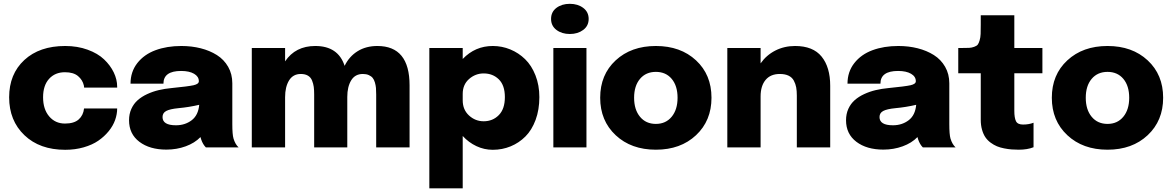

<svg xmlns="http://www.w3.org/2000/svg" viewBox="-20 -787 6258 1025"><path d="M328.1 12.7Q191.9 12.7 110.4 -65.2Q28.8 -143.1 28.8 -267.6Q28.8 -391.6 109.9 -466.6Q190.9 -541.5 328.1 -541.5Q393.6 -541.5 447.8 -521.7Q502 -502 535.4 -470.2Q568.8 -438.5 587.2 -400.6Q605.5 -362.8 605.5 -324.2V-319.3H429.2Q429.2 -324.7 427.7 -330.6Q420.9 -360.4 396.5 -380.9Q372.1 -401.4 326.7 -401.4Q273.9 -401.4 241.9 -366Q210 -330.6 210 -267.6Q210 -204.1 242.4 -165.8Q274.9 -127.4 326.7 -127.4Q375.5 -127.4 400.1 -149.4Q424.8 -171.4 428.7 -208H605.5Q605.5 -177.2 594.5 -146.2Q583.5 -115.2 560.3 -86.7Q537.1 -58.1 504.9 -35.9Q472.7 -13.7 426.8 -0.5Q380.9 12.7 328.1 12.7Z M868.2 11.7Q779.3 11.7 724.1 -30Q668.9 -71.8 668.9 -145Q668.9 -178.7 681.4 -206.1Q693.8 -233.4 715.1 -252.2Q736.3 -271 765.9 -284.7Q795.4 -298.3 827.4 -305.9Q859.4 -313.5 896 -316.9Q985.4 -325.7 1013.4 -332Q1041.5 -338.4 1041.5 -353V-354Q1041.5 -378.4 1015.9 -393.3Q990.2 -408.2 946.8 -408.2Q852.5 -408.2 852.5 -340.3H676.8Q676.8 -403.8 713.1 -450.2Q749.5 -496.6 810.3 -519Q871.1 -541.5 948.2 -541.5Q1002.9 -541.5 1051.3 -529.3Q1099.6 -517.1 1137.7 -493.2Q1175.8 -469.2 1198 -430.4Q1220.2 -391.6 1220.2 -342.3V-124.5Q1220.2 -68.8 1226.6 -47.4Q1235.8 -16.6 1253.9 0H1079.1Q1063 -16.1 1054.2 -42Q1051.3 -50.8 1050.3 -55.2Q1019.5 -23.4 971.4 -5.9Q923.3 11.7 868.2 11.7ZM919.4 -118.2Q967.8 -118.2 1003.2 -145Q1038.6 -171.9 1043.5 -227.5Q989.7 -214.8 932.1 -209.5Q887.2 -205.1 867.4 -194.6Q847.7 -184.1 847.7 -162.1Q847.7 -118.2 919.4 -118.2Z M1324.2 0V-530.8H1502V-459.5Q1557.1 -541.5 1663.1 -541.5Q1785.2 -541.5 1819.8 -435.5Q1844.2 -485.8 1889.2 -513.7Q1934.1 -541.5 1994.6 -541.5Q2166.5 -541.5 2166.5 -331.5V0H1988.3V-282.7Q1988.3 -302.7 1987.1 -317.4Q1985.8 -332 1981.4 -346.9Q1977.1 -361.8 1969.5 -371.1Q1961.9 -380.4 1948.7 -386.2Q1935.5 -392.1 1917 -392.1Q1875.5 -392.1 1854.7 -357.9Q1834 -323.7 1834 -269.5V0H1657.2V-282.2Q1657.2 -306.2 1655 -323Q1652.8 -339.8 1646 -356.9Q1639.2 -374 1624 -383.1Q1608.9 -392.1 1585.9 -392.1Q1544.4 -392.1 1523.2 -357.7Q1502 -323.2 1502 -268.1V0Z M2272 218.3V-530.8H2450.2V-472.2Q2516.6 -541.5 2610.8 -541.5Q2659.7 -541.5 2704.1 -523.2Q2748.5 -504.9 2783.2 -471.2Q2817.9 -437.5 2838.6 -384.8Q2859.4 -332 2859.4 -268.6Q2859.4 -201.2 2839.4 -147Q2819.3 -92.8 2784.9 -58.3Q2750.5 -23.9 2705.8 -5.6Q2661.1 12.7 2610.8 12.7Q2564.9 12.7 2523.4 -6.8Q2481.9 -26.4 2450.2 -61V218.3ZM2450.2 -251.5Q2450.2 -201.2 2483.9 -170.4Q2517.6 -139.6 2562 -139.6Q2610.4 -139.6 2642.8 -172.4Q2675.3 -205.1 2675.3 -268.6Q2675.3 -331.5 2643.1 -363.3Q2610.8 -395 2562 -395Q2518.1 -395 2484.1 -365.2Q2450.2 -335.4 2450.2 -285.6V-257.3Z M2921.9 -686Q2921.9 -723.6 2950.7 -745.1Q2979.5 -766.6 3022 -766.6Q3064.5 -766.6 3093.5 -744.9Q3122.6 -723.1 3122.6 -686Q3122.6 -648.9 3093.5 -627.2Q3064.5 -605.5 3022 -605.5Q2979.5 -605.5 2950.7 -627.2Q2921.9 -648.9 2921.9 -686ZM2934.1 0V-530.8H3110.8V0Z M3184.1 -265.1Q3184.1 -388.2 3266.8 -464.8Q3349.6 -541.5 3481.4 -541.5Q3613.3 -541.5 3695.8 -464.8Q3778.3 -388.2 3778.3 -265.1Q3778.3 -142.6 3695.8 -65.2Q3613.3 12.2 3481.4 12.2Q3349.6 12.2 3266.8 -65.2Q3184.1 -142.6 3184.1 -265.1ZM3481.4 -125.5Q3534.2 -125.5 3565.7 -163.6Q3597.2 -201.7 3597.2 -265.1Q3597.2 -328.6 3565.9 -366Q3534.7 -403.3 3481.4 -403.3Q3428.2 -403.3 3396.7 -366Q3365.2 -328.6 3365.2 -265.1Q3365.2 -201.7 3396.7 -163.6Q3428.2 -125.5 3481.4 -125.5Z M3862.8 0V-530.8H4040.5V-448.7Q4071.3 -492.7 4119.1 -517.1Q4167 -541.5 4224.6 -541.5Q4320.3 -541.5 4366.2 -484.9Q4412.1 -428.2 4412.1 -329.1V0H4233.9V-276.9Q4233.9 -301.8 4230.5 -320.6Q4227.1 -339.4 4217.8 -356.7Q4208.5 -374 4189.7 -383.1Q4170.9 -392.1 4143.1 -392.1Q4093.3 -392.1 4066.9 -360.1Q4040.5 -328.1 4040.5 -272V0Z M4695.8 11.7Q4606.9 11.7 4551.8 -30Q4496.6 -71.8 4496.6 -145Q4496.6 -178.7 4509 -206.1Q4521.5 -233.4 4542.7 -252.2Q4564 -271 4593.5 -284.7Q4623 -298.3 4655 -305.9Q4687 -313.5 4723.6 -316.9Q4813 -325.7 4841.1 -332Q4869.1 -338.4 4869.1 -353V-354Q4869.1 -378.4 4843.5 -393.3Q4817.9 -408.2 4774.4 -408.2Q4680.2 -408.2 4680.2 -340.3H4504.4Q4504.4 -403.8 4540.8 -450.2Q4577.1 -496.6 4637.9 -519Q4698.7 -541.5 4775.9 -541.5Q4830.6 -541.5 4878.9 -529.3Q4927.2 -517.1 4965.3 -493.2Q5003.4 -469.2 5025.6 -430.4Q5047.9 -391.6 5047.9 -342.3V-124.5Q5047.9 -68.8 5054.2 -47.4Q5063.5 -16.6 5081.5 0H4906.7Q4890.6 -16.1 4881.8 -42Q4878.9 -50.8 4877.9 -55.2Q4847.2 -23.4 4799.1 -5.9Q4751 11.7 4695.8 11.7ZM4747.1 -118.2Q4795.4 -118.2 4830.8 -145Q4866.2 -171.9 4871.1 -227.5Q4817.4 -214.8 4759.8 -209.5Q4714.8 -205.1 4695.1 -194.6Q4675.3 -184.1 4675.3 -162.1Q4675.3 -118.2 4747.1 -118.2Z M5418.5 12.2Q5397.9 12.2 5379.9 10.7Q5361.8 9.3 5340.6 5.1Q5319.3 1 5302.2 -6.1Q5285.2 -13.2 5268.6 -25.4Q5252 -37.6 5240.7 -54Q5229.5 -70.3 5222.7 -94.2Q5215.8 -118.2 5215.8 -147.5V-396H5095.7V-530.8H5113.8Q5140.1 -530.8 5153.8 -531.5Q5167.5 -532.2 5180.9 -537.1Q5194.3 -542 5199.7 -548.8Q5205.1 -555.7 5209.7 -571.3Q5214.4 -586.9 5215.1 -605.7Q5215.8 -624.5 5215.8 -656.7V-705.6H5395V-530.8H5544.9V-396H5395V-195.3Q5395 -158.2 5403.8 -140.1Q5412.6 -122.1 5441.4 -122.1Q5473.1 -122.1 5497.6 -131.8V-1Q5464.8 12.2 5418.5 12.2Z M5595.2 -265.1Q5595.2 -388.2 5678 -464.8Q5760.7 -541.5 5892.6 -541.5Q6024.4 -541.5 6106.9 -464.8Q6189.5 -388.2 6189.5 -265.1Q6189.5 -142.6 6106.9 -65.2Q6024.4 12.2 5892.6 12.2Q5760.7 12.2 5678 -65.2Q5595.2 -142.6 5595.2 -265.1ZM5892.6 -125.5Q5945.3 -125.5 5976.8 -163.6Q6008.3 -201.7 6008.3 -265.1Q6008.3 -328.6 5977.1 -366Q5945.8 -403.3 5892.6 -403.3Q5839.4 -403.3 5807.9 -366Q5776.4 -328.6 5776.4 -265.1Q5776.4 -201.7 5807.9 -163.6Q5839.4 -125.5 5892.6 -125.5Z"/></svg>

Font: Epilogue ExtraBold
Style: Regular
Weight: 800
Designer: Tyler Finck
Foundry: Etcetera Type Co
Version: Version 2.112